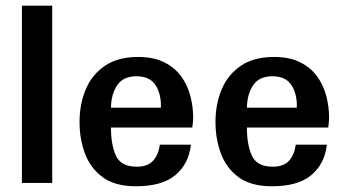

<svg xmlns="http://www.w3.org/2000/svg" viewBox="-20 -648 1225 680"><path d="M57.6 0V-627.9H165V0Z M461.9 11.7Q387.7 11.7 344.2 -20Q300.8 -51.8 281.2 -103.5Q261.7 -155.3 261.7 -215.8Q261.7 -279.3 283.7 -331.5Q305.7 -383.8 351.6 -415Q397.5 -446.3 468.8 -446.3Q524.4 -446.3 562 -427.2Q599.6 -408.2 622.1 -377Q644.5 -345.7 654.3 -307.6Q664.1 -269.5 664.1 -231.4Q664.1 -222.7 663.1 -213.9Q662.1 -205.1 661.1 -196.3H373Q373 -133.8 391.1 -95.7Q409.2 -57.6 464.8 -57.6Q503.9 -57.6 522.9 -79.6Q542 -101.6 545.9 -135.7H656.2Q648.4 -67.4 601.1 -27.8Q553.7 11.7 461.9 11.7ZM373 -266.6H549.8Q549.8 -276.4 549.8 -283.2Q546.9 -327.1 526.4 -352.5Q505.9 -377.9 462.9 -377.9Q417 -377.9 395.5 -346.7Q374 -315.4 373 -266.6Z M943.4 11.7Q869.1 11.7 825.7 -20Q782.2 -51.8 762.7 -103.5Q743.2 -155.3 743.2 -215.8Q743.2 -279.3 765.1 -331.5Q787.1 -383.8 833 -415Q878.9 -446.3 950.2 -446.3Q1005.9 -446.3 1043.5 -427.2Q1081.1 -408.2 1103.5 -377Q1126 -345.7 1135.7 -307.6Q1145.5 -269.5 1145.5 -231.4Q1145.5 -222.7 1144.5 -213.9Q1143.6 -205.1 1142.6 -196.3H854.5Q854.5 -133.8 872.6 -95.7Q890.6 -57.6 946.3 -57.6Q985.4 -57.6 1004.4 -79.6Q1023.4 -101.6 1027.3 -135.7H1137.7Q1129.9 -67.4 1082.5 -27.8Q1035.2 11.7 943.4 11.7ZM854.5 -266.6H1031.2Q1031.2 -276.4 1031.2 -283.2Q1028.3 -327.1 1007.8 -352.5Q987.3 -377.9 944.3 -377.9Q898.4 -377.9 877 -346.7Q855.5 -315.4 854.5 -266.6Z"/></svg>

Font: Padauk
Style: Bold
Weight: 700
Designer: Debbi Hosken, Becca Hirsbrunner Spalinger
Foundry: SIL International
Version: Version 5.003